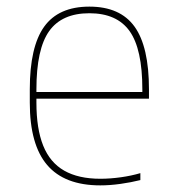

<svg xmlns="http://www.w3.org/2000/svg" viewBox="-20 -550 540 580"><path d="M283 10Q175 10 122.5 -51.5Q70 -113 70 -240V-280Q70 -409 113.5 -469.5Q157 -530 250 -530Q343 -530 386.5 -469.5Q430 -409 430 -280V-252H80V-272H420L410 -262V-280Q410 -402 371.5 -456Q333 -510 250 -510Q167 -510 128.5 -456Q90 -402 90 -280V-240Q90 -161 110.5 -110Q131 -59 174 -34.5Q217 -10 283 -10Q313 -10 345 -14.5Q377 -19 404 -27V-6Q376 1 344 5.5Q312 10 283 10Z"/></svg>

Font: M PLUS 1 Code Thin
Style: Regular
Weight: 250
Designer: Coji Morishita
Foundry: UNDERFOREST DESIGN
Version: Version 1.002